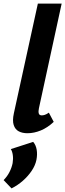

<svg xmlns="http://www.w3.org/2000/svg" viewBox="-37 -731 362 1065"><path d="M115 8Q87 8 67 -2.5Q47 -13 39 -37.5Q31 -62 40 -103L173 -711H305L179 -131Q175 -113 178 -102Q181 -91 195 -91Q202 -91 211.5 -94Q221 -97 234 -106L261 -55Q227 -23 189.5 -7.5Q152 8 115 8ZM27 314 -17 268Q3 248 15.5 223.5Q28 199 33 174Q37 150 34 129Q31 108 23 96L147 56Q162 73 166.5 99.5Q171 126 165 156Q159 186 139 216Q119 246 90 271.5Q61 297 27 314Z"/></svg>

Font: Ysabeau ExtraBold
Style: Italic
Weight: 800
Italic angle: -12°
Designer: Christian Thalmann (Catharsis Fonts)
Version: Version 2.002